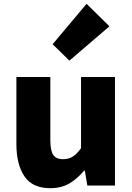

<svg xmlns="http://www.w3.org/2000/svg" viewBox="-20 -973 694 1007"><path d="M244 14Q150 14 108 -48.5Q66 -111 66 -217V-569H244V-239Q244 -181 260 -159.5Q276 -138 310 -138Q340 -138 361.5 -151.5Q383 -165 405 -196V-569H583V0H438L425 -78H421Q386 -36 344 -11Q302 14 244 14ZM344 -655 256 -741 434 -953 554 -835Z"/></svg>

Font: Noto Sans SC Black
Style: Regular
Weight: 900
Designer: Ryoko NISHIZUKA  (kana, bopomofo & ideographs); Paul D. Hunt (Latin, Greek & Cyrillic); Sandoll Communications , Soo-you
Foundry: Adobe
Version: Version 2.004-H2;hotconv 1.0.118;makeotfexe 2.5.65603